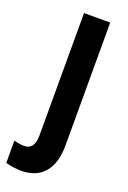

<svg xmlns="http://www.w3.org/2000/svg" viewBox="-191 -691 594 889"><g transform="rotate(20 105.5 -246.0)"><path d="M36 147Q18 147 -4.5 143.5Q-27 140 -40 136V26Q-14 34 10 34Q61 34 61 -36V-639H190V-33Q190 53 150.5 100Q111 147 36 147Z"/></g></svg>

Font: Noto Sans Kannada UI ExtraCondensed
Style: Bold
Weight: 700
Width: 2
Designer: Jelle Bosma - Monotype Design Team
Foundry: Monotype Imaging Inc.
Version: Version 2.005; ttfautohint (v1.8.4.7-5d5b)